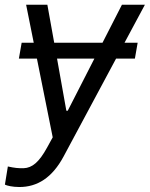

<svg xmlns="http://www.w3.org/2000/svg" viewBox="-28 -565 616 790"><path d="M538.4 -389.2H484.4L568.2 -545.5H473.7L393.8 -389.2H195L166.9 -545.5H79.5L110.8 -389.2H61.1L49.7 -323.9H123.9L188.9 0L165.5 42.6C132.8 102.3 104.4 125.7 69.6 127.1C45.5 127.5 33 126.1 4.3 120L-7.8 194.6C0 198.9 23.4 204.5 51.8 204.5C125.7 204.5 186.8 166.2 233.7 78.8L449.6 -323.9H527ZM206.7 -323.9H360.4L250.7 -109.4H245Z"/></svg>

Font: Margiela Sans
Style: Italic
Weight: 400
Italic angle: -9.39999°
Designer: Stefan Endress, Andreas Faust
Version: Version 1.100;FEAKit 1.0